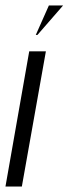

<svg xmlns="http://www.w3.org/2000/svg" viewBox="-29 -683 251 703"><path d="M108 -555 202 -663H150L102 -555ZM78 -495 -9 0H51L139 -495Z"/></svg>

Font: Moniqa Ita Display
Style: Italic
Weight: 400
Italic angle: -10°
Designer: Rajesh Rajput
Foundry: Rajesh Rajput
Version: Version 1.000